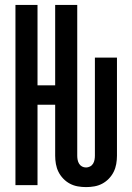

<svg xmlns="http://www.w3.org/2000/svg" viewBox="-20 -755 540 783"><path d="M331 8Q314 8 297 5Q280 2 265 -6Q250 -14 238 -26.5Q226 -39 218.5 -54Q211 -69 208 -86Q205 -103 205 -120V-328H133V0H43V-735H133V-407H205V-735H295V-120Q295 -112 296.5 -103.5Q298 -95 302.5 -87.5Q307 -80 314.5 -76Q322 -72 331 -72Q339 -72 347 -76Q355 -80 359.5 -87.5Q364 -95 365.5 -103.5Q367 -112 367 -120V-520H457V-120Q457 -103 454 -86Q451 -69 443.5 -54Q436 -39 424 -26.5Q412 -14 397 -6Q382 2 365 5Q348 8 331 8Z"/></svg>

Font: Iosevka SS04 Medium
Style: Regular
Weight: 500
Monospace: yes
Designer: Belleve Invis
Foundry: Belleve Invis
Version: Version 19.0.0; ttfautohint (v1.8.4)